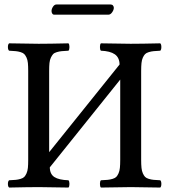

<svg xmlns="http://www.w3.org/2000/svg" viewBox="-20 -842 767 864"><path d="M21 2Q15.6 -2.4 15.6 -14.4Q15.6 -26.4 21 -30.8Q40 -31.7 50.8 -32.7Q61.5 -33.7 72.8 -37.1Q84 -40.5 89.4 -46.1Q94.7 -51.8 99.4 -62Q104 -72.3 105.5 -86.7Q106.9 -101.1 106.9 -122.1V-522.9Q106.9 -543.9 105.5 -558.3Q104 -572.8 99.4 -582.8Q94.7 -592.8 89.4 -598.4Q84 -604 72.8 -607.4Q61.5 -610.8 50.8 -611.8Q40 -612.8 21 -613.8Q15.6 -618.2 15.6 -630.4Q15.6 -642.6 21 -647Q112.8 -645 153.8 -645Q200.2 -645 288.1 -647Q292.5 -642.6 292.5 -630.4Q292.5 -618.2 288.1 -613.8Q268.6 -612.8 257.8 -611.8Q247.1 -610.8 235.6 -607.4Q224.1 -604 219 -598.4Q213.9 -592.8 209 -582.8Q204.1 -572.8 202.6 -558.3Q201.2 -543.9 201.2 -522.9V-157.2L518.1 -551.8Q517.6 -583 496.6 -597.7Q475.6 -612.3 434.1 -613.8Q429.7 -618.2 429.7 -630.4Q429.7 -642.6 434.1 -647Q525.9 -645 567.9 -645Q615.2 -645 701.2 -647Q706.1 -642.6 706.1 -630.4Q706.1 -618.2 701.2 -613.8Q682.1 -612.8 671.4 -611.8Q660.6 -610.8 649.4 -607.4Q638.2 -604 632.8 -598.4Q627.4 -592.8 622.8 -582.8Q618.2 -572.8 616.7 -558.3Q615.2 -543.9 615.2 -522.9V-122.1Q615.2 -101.1 616.7 -86.7Q618.2 -72.3 622.8 -62Q627.4 -51.8 632.8 -46.1Q638.2 -40.5 649.4 -37.1Q660.6 -33.7 671.4 -32.7Q682.1 -31.7 701.2 -30.8Q706.1 -26.4 706.1 -14.4Q706.1 -2.4 701.2 2Q613.3 0 568.8 0Q523.9 0 434.1 2Q429.7 -2.4 429.7 -14.4Q429.7 -26.4 434.1 -30.8Q453.6 -31.7 464.4 -32.7Q475.1 -33.7 486.6 -37.1Q498 -40.5 503.4 -46.1Q508.8 -51.8 513.4 -62Q518.1 -72.3 519.5 -86.7Q521 -101.1 521 -122.1V-483.9L204.1 -88.9Q204.6 -58.1 224.9 -45.2Q245.1 -32.2 288.1 -30.8Q292.5 -26.4 292.5 -14.4Q292.5 -2.4 288.1 2Q198.2 0 154.8 0Q108.9 0 21 2ZM467.8 -775.9H224.1Q218.3 -775.9 215.1 -781Q211.9 -786.1 211.9 -792Q211.9 -801.8 218.5 -811.8Q225.1 -821.8 233.9 -821.8H478Q484.9 -821.8 488.5 -817.1Q492.2 -812.5 492.2 -807.1Q492.2 -797.4 484.6 -786.6Q477.1 -775.9 467.8 -775.9Z"/></svg>

Font: Common Serif News
Style: Regular
Weight: 450
Designer: Philipp H. Poll, Khaled Hosny
Foundry: Stefan Peev, Context Ltd.
Version: Version 1.026